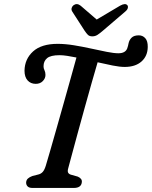

<svg xmlns="http://www.w3.org/2000/svg" viewBox="-20 -928 750 948"><path d="M316.5 -96Q312.5 -81.5 317 -74.5Q321.5 -67.5 332 -65L364 -56Q386.5 -46 384 -28.5Q381.5 0 344 0H140.5Q124 0 116.5 -7.5Q109 -15 109 -26.5Q109.5 -39 117.8 -46.5Q126 -54 140 -59L169.5 -66.5Q182 -69.5 190.8 -79Q199.5 -88.5 206 -109.5Q213 -132 227 -181Q241 -230 259 -293Q277 -356 295.5 -422Q314 -488 330.5 -546.8Q347 -605.5 357.5 -644Q333.5 -649 312 -652.2Q290.5 -655.5 274 -655.5Q230 -655.5 212.5 -640.8Q195 -626 195 -601Q194.5 -591.5 199.5 -581.5Q204.5 -571.5 204.5 -558Q204.5 -541 191.2 -527.5Q178 -514 156.5 -514Q131.5 -514 116.2 -531Q101 -548 101 -579Q102 -636.5 143.2 -674Q184.5 -711.5 264.5 -711.5Q302 -711.5 345 -704.5Q388 -697.5 430 -688.2Q472 -679 507.2 -672Q542.5 -665 564.5 -665Q598.5 -665 608 -688.5Q611 -696.5 612.2 -702.2Q613.5 -708 614.5 -713Q618 -730.5 629.8 -742Q641.5 -753.5 665.5 -753.5Q684.5 -753.5 697.2 -739.5Q710 -725.5 709.5 -696Q709 -651.5 678.8 -624.5Q648.5 -597.5 595.5 -597.5Q571.5 -597.5 536.2 -604.5Q501 -611.5 462 -620.5Q450 -580 433.2 -521Q416.5 -462 398.2 -396.2Q380 -330.5 363.2 -269Q346.5 -207.5 334 -161Q321.5 -114.5 316.5 -96ZM487.5 -776Q473 -763.5 461.5 -756Q450 -748.5 436 -748.5Q421.5 -748.5 414 -756Q406.5 -763.5 398 -776L337 -870.5Q331 -880 334 -889Q337 -898 343.5 -902.5Q360 -914 378 -900L457.5 -831.5L573 -900Q598.5 -914 608.5 -902.5Q613 -898 611.2 -889Q609.5 -880 598 -870.5Z"/></svg>

Font: Fraunces 9pt S100
Style: Italic
Weight: 400
Italic angle: -16°
Version: Version 1.000; ttfautohint (v1.8.3)